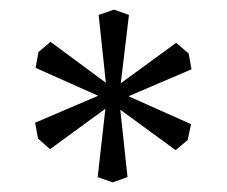

<svg xmlns="http://www.w3.org/2000/svg" viewBox="-20 -726 472 399"><path d="M231 -553 346 -637 372 -615 378 -582 247 -526 377 -468 370 -435 345 -414 230 -498 245 -358 214 -347 183 -358 199 -500 84 -416 59 -438 53 -471 184 -527 54 -585 60 -618 85 -639 200 -554 185 -695 217 -706 248 -695Z"/></svg>

Font: Alike Angular
Style: Regular
Weight: 400
Version: Version 1.210